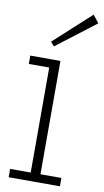

<svg xmlns="http://www.w3.org/2000/svg" viewBox="-105 -1019 576 1066"><g transform="rotate(10 183.5 -485.5)"><path d="M141 -7V-686H196V-7ZM25 0V-47H314V0ZM26 -639V-686H194V-639ZM146 -759 126 -782 333 -971 367 -928Z"/></g></svg>

Font: BioRhyme Light
Style: Regular
Weight: 300
Designer: Aoife Mooney
Foundry: Aoife Mooney Type
Version: Version 1.600;gftools[0.9.33]